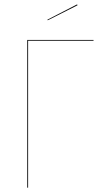

<svg xmlns="http://www.w3.org/2000/svg" viewBox="-20 -864 466 884"><path d="M336.9 -839.8 199.7 -770.5 198.2 -773.4 335 -843.8ZM410.6 -680.2V-676.3H109.4V0H105.5V-680.2Z"/></svg>

Font: Fira Sans Compressed Four
Style: Regular
Weight: 100
Width: 1
Designer: Carrois Corporate & Edenspiekermann AG
Foundry: Carrois Corporate GbR & Edenspiekermann AG
Version: Version 4.203;PS 004.203;hotconv 1.0.88;makeotf.lib2.5.64775